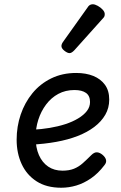

<svg xmlns="http://www.w3.org/2000/svg" viewBox="-20 -861 566 900"><path d="M267 19Q198 19 151.5 -11Q105 -41 81.5 -92Q58 -143 58 -206Q58 -268 77 -324Q96 -380 132 -424Q168 -468 220 -493.5Q272 -519 337 -519Q383 -519 417.5 -505Q452 -491 472 -463.5Q492 -436 492 -394Q492 -355 473.5 -323Q455 -291 422 -266Q389 -241 344 -223.5Q299 -206 243.5 -196Q188 -186 127 -183L134 -253Q174 -255 213 -261.5Q252 -268 286 -279Q320 -290 346.5 -306Q373 -322 387.5 -341Q402 -360 402 -383Q402 -412 383 -425.5Q364 -439 329 -439Q287 -439 253.5 -421Q220 -403 196 -371Q172 -339 159.5 -299.5Q147 -260 147 -218Q147 -169 162.5 -134Q178 -99 206 -80Q234 -61 273 -61Q304 -61 326.5 -70Q349 -79 368 -96Q387 -113 408 -134Q422 -148 435 -147Q448 -146 461 -135Q474 -124 477 -111.5Q480 -99 469 -86Q440 -48 406.5 -25Q373 -2 338 8.5Q303 19 267 19ZM306 -612Q296 -612 282 -623Q268 -634 268 -645Q268 -649 269.5 -653.5Q271 -658 275 -664L389 -824Q395 -834 401 -837.5Q407 -841 415 -841Q425 -841 438.5 -833.5Q452 -826 461.5 -815.5Q471 -805 471 -795Q471 -787 468.5 -782.5Q466 -778 459 -771L329 -626Q316 -612 306 -612Z"/></svg>

Font: Playwrite GB J
Style: Italic
Weight: 400
Italic angle: -7.01216°
Designer: Veronika Burian, José Scaglione
Foundry: TypeTogether
Version: Version 1.002